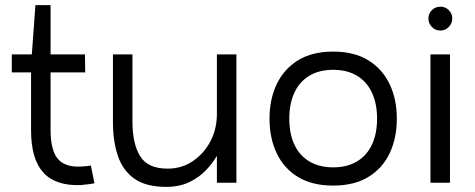

<svg xmlns="http://www.w3.org/2000/svg" viewBox="-20 -712 1852 748"><path d="M348 2Q340 4 331 5Q322 6 313 7Q304 8 296 9Q197 13 149 -39.5Q101 -92 101 -205V-430H26V-500H104L118 -692H177V-500H311L312 -430H177V-207Q177 -122 208.5 -89.5Q240 -57 308 -64Q314 -64 321 -65Q328 -66 334 -67Z M496 -500V-238Q496 -152 526 -103.5Q556 -55 633 -55Q688 -55 731.5 -84.5Q775 -114 800 -162Q825 -210 825 -268V-500H901V0H825V-105Q809 -77 782.5 -49Q756 -21 717.5 -2.5Q679 16 627 16Q549 16 504 -15.5Q459 -47 439.5 -104Q420 -161 420 -236V-500Z M1278 11Q1196 11 1141 -22.5Q1086 -56 1058 -115Q1030 -174 1030 -250Q1030 -325 1058 -384Q1086 -443 1141 -477Q1196 -511 1278 -511Q1360 -511 1415 -477Q1470 -443 1498 -384Q1526 -325 1526 -250Q1526 -174 1498 -115Q1470 -56 1415 -22.5Q1360 11 1278 11ZM1278 -60Q1333 -60 1371.5 -83.5Q1410 -107 1429.5 -149.5Q1449 -192 1449 -250Q1449 -307 1429.5 -350Q1410 -393 1371.5 -416.5Q1333 -440 1278 -440Q1223 -440 1184.5 -416.5Q1146 -393 1126.5 -350Q1107 -307 1107 -250Q1107 -192 1126.5 -149.5Q1146 -107 1184.5 -83.5Q1223 -60 1278 -60Z M1733 -500V0H1657V-500ZM1696 -593Q1676 -593 1662.5 -607Q1649 -621 1649 -640Q1649 -659 1662.5 -672.5Q1676 -686 1696 -686Q1715 -686 1728.5 -672.5Q1742 -659 1742 -640Q1742 -621 1728.5 -607Q1715 -593 1696 -593Z"/></svg>

Font: Nata Sans
Style: Regular
Weight: 400
Designer: Daniel Uzquiano Cruz
Version: Version 1.001